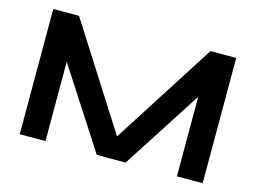

<svg xmlns="http://www.w3.org/2000/svg" viewBox="-89 -803 1278 958"><g transform="rotate(15 549.5 -323.5)"><path d="M77 0V-647H210L549 -115L889 -647H1022V0H889V-411L624 0H475L210 -410V0Z"/></g></svg>

Font: Syne Modified
Style: Bold
Weight: 700
Designer: Lucas Descroix
Foundry: Bonjour Monde
Version: Version 2.200